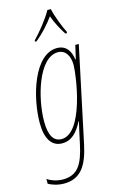

<svg xmlns="http://www.w3.org/2000/svg" viewBox="-166 -823 691 1122"><g transform="rotate(-15 179.5 -262.5)"><path d="M126 -613 125 -605H135C180 -642 220 -687 248 -726C263 -682 289 -636 309 -605H319L320 -613C303 -644 272 -724 264 -765H243C215 -714 163 -651 126 -613ZM75 240C178 240 221 170 247 49L369 -526H348L329 -444H326C320 -495 294 -536 239 -536C100 -536 29 -294 29 -138C29 -42 64 10 126 10C183 10 219 -28 251 -90H253C247 -64 241 -37 238 -24L224 41C199 158 165 215 75 215C37 215 0 200 -18 187V216C-1 226 36 240 75 240ZM129 -15C84 -15 56 -51 56 -140C56 -280 121 -511 238 -511C282 -511 308 -473 308 -416C308 -350 261 -15 129 -15Z"/></g></svg>

Font: Noto Sans ExtraCondensed Thin
Style: Italic
Weight: 100
Width: 2
Italic angle: -12°
Designer: Monotype Design Team
Foundry: Monotype Imaging Inc.
Version: Version 2.013